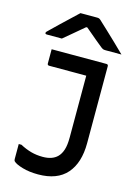

<svg xmlns="http://www.w3.org/2000/svg" viewBox="-141 -1018 782 1111"><g transform="rotate(15 250.0 -462.5)"><path d="M202 -85Q259 -85 289 -115Q306 -132 315 -160Q324 -188 324 -234V-604H102Q91 -604 91 -615V-700H419Q430 -700 430 -689V-228Q430 -110 373 -45Q316 20 202 20Q149 20 108 8Q67 -4 53 -18Q49 -22 49 -31V-121H65Q99 -103 131.5 -94Q164 -85 202 -85ZM198 -945H299Q307 -945 312.5 -942Q318 -939 332 -925Q343 -915 370 -889.5Q397 -864 429.5 -833Q462 -802 489 -775H395Q384 -775 379 -777Q374 -779 366 -785Q352 -796 325 -818.5Q298 -841 258 -875H251Q213 -843 184 -818.5Q155 -794 132 -775H43Q32 -775 32 -782Q32 -786 35.5 -790Q39 -794 54 -808Q71 -825 98.5 -851Q126 -877 153.5 -903Q181 -929 198 -945Z"/></g></svg>

Font: Recursive Sn Lnr St Med
Style: Regular
Weight: 500
Version: Version 1.085;hotconv 1.1.0;makeotfexe 2.6.0; ttfautohint (v